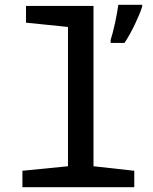

<svg xmlns="http://www.w3.org/2000/svg" viewBox="-20 -785 640 805"><path d="M444 -618Q453 -646 462.5 -689.5Q472 -733 476 -765H576V-757Q567 -728 546 -684Q525 -640 502 -605H444ZM74 0V-69L265 -88V-672L89 -690V-760H372V-88L543 -69V0Z"/></svg>

Font: Noto Sans Mono Medium
Style: Regular
Weight: 500
Designer: Monotype Design Team
Foundry: Monotype Imaging Inc.
Version: Version 2.014